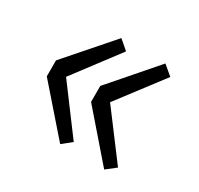

<svg xmlns="http://www.w3.org/2000/svg" viewBox="-99 -604 668 646"><g transform="rotate(30 235.0 -281.0)"><path d="M202 -75 238 -104 106 -281 238 -456 202 -487 49 -312V-250ZM373 -75 410 -104 277 -281 410 -456 373 -487 221 -312V-250Z"/></g></svg>

Font: Genne Gothic Normal
Style: Regular
Weight: 350
Designer: Ryoko NISHIZUKA (kana & ideographs); Paul D. Hunt (Latin, Greek & Cyrillic); Wenlong ZHANG (bopomofo); Sandoll Communica
Foundry: Adobe Systems Incorporated
Version: Version 1.004;PS 1.004;hotconv 16.6.51;makeotf.lib2.5.65220